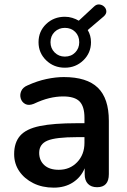

<svg xmlns="http://www.w3.org/2000/svg" viewBox="-20 -852 584 882"><path d="M278 -541Q227 -541 192 -575Q157 -609 157 -658Q157 -708 192 -741.5Q227 -775 278 -775Q296 -775 312 -770Q328 -765 342 -757L411 -821Q423 -833 436.5 -831.5Q450 -830 459 -821Q468 -812 468.5 -800Q469 -788 457 -777L383 -714Q398 -689 398 -658Q398 -609 363 -575Q328 -541 278 -541ZM278 -592Q307 -592 325.5 -611Q344 -630 344 -658Q344 -687 325.5 -705.5Q307 -724 278 -724Q250 -724 231 -705.5Q212 -687 212 -658Q212 -630 231 -611Q250 -592 278 -592ZM227 10Q174 10 133 -10.5Q92 -31 68.5 -65.5Q45 -100 45 -144Q45 -197 72.5 -228.5Q100 -260 163 -273Q226 -286 333 -286H368V-311Q368 -363 345.5 -386Q323 -409 270 -409Q239 -409 206 -401Q173 -393 135 -375Q112 -366 96.5 -374Q81 -382 75.5 -399Q70 -416 77.5 -433.5Q85 -451 107 -460Q151 -480 193.5 -489Q236 -498 273 -498Q379 -498 429.5 -449Q480 -400 480 -297V-52Q480 8 426 8Q399 8 384 -7.5Q369 -23 369 -52V-79Q352 -38 315 -14Q278 10 227 10ZM368 -222H334Q236 -222 198 -206Q160 -190 160 -150Q160 -115 183.5 -93.5Q207 -72 250 -72Q301 -72 334.5 -107Q368 -142 368 -196Z"/></svg>

Font: Chiron GoRound TC M
Style: Regular
Weight: 500
Designer: Ryoko NISHIZUKA 西塚涼子 (kana, bopomofo & ideographs); Paul D. Hunt (Latin, Greek & Cyrillic); Sandoll Communications 산돌커뮤니
Foundry: Adobe
Version: Version 1.000;hotconv 1.1.1;makeotfexe 2.6.0